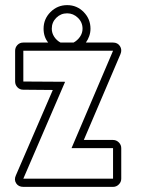

<svg xmlns="http://www.w3.org/2000/svg" viewBox="-20 -729 555 749"><path d="M150 -617Q150 -655 177 -682Q204 -709 242 -709Q280 -709 306.5 -682Q333 -655 333 -617Q333 -602 328 -588Q323 -574 315 -563H421Q439 -563 448 -549Q457 -535 450 -518L307 -183H421Q434 -183 443.5 -173.5Q453 -164 453 -151V-32Q453 -19 443.5 -9.5Q434 0 421 0H71Q52 0 43 -14Q34 -28 42 -45L186 -378L71 -379Q57 -379 48 -388.5Q39 -398 39 -411V-531Q39 -544 48 -553.5Q57 -563 71 -563H168Q150 -585 150 -617ZM234 -410 71 -32H421V-151H259L421 -531H71V-411ZM182 -617Q182 -600 191.5 -585.5Q201 -571 216 -563H267Q282 -571 292 -585.5Q302 -600 302 -617Q302 -642 284 -659.5Q266 -677 242 -677Q217 -677 199.5 -659.5Q182 -642 182 -617Z"/></svg>

Font: Lichte PostBus
Style: Regular
Weight: 400
Designer: Peter Wiegel
Version: Version 1.001